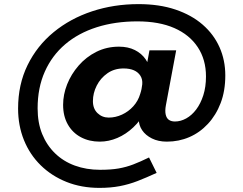

<svg xmlns="http://www.w3.org/2000/svg" viewBox="-20 -741 1184 934"><path d="M464 173Q376 173 303.5 144Q231 115 178 63Q125 11 96.5 -59.5Q68 -130 68 -213Q68 -330 114 -424Q160 -518 241 -584.5Q322 -651 428 -686Q534 -721 654 -721Q755 -721 833.5 -694.5Q912 -668 966 -621Q1020 -574 1048 -511Q1076 -448 1076 -374Q1076 -299 1053.5 -240Q1031 -181 991.5 -138.5Q952 -96 901 -74Q850 -52 792 -52Q750 -52 719 -67.5Q688 -83 671.5 -107.5Q655 -132 655 -161Q655 -177 657 -192Q659 -207 660 -223L688 -200Q664 -155 628.5 -121.5Q593 -88 551 -70Q509 -52 465 -52Q414 -52 373.5 -73.5Q333 -95 310 -135.5Q287 -176 287 -231Q287 -281 306.5 -330.5Q326 -380 362.5 -422Q399 -464 449 -489Q499 -514 559 -514Q603 -514 636 -497.5Q669 -481 688.5 -452.5Q708 -424 713 -388L679 -343L707 -496H837L787 -229Q782 -202 786 -184Q790 -166 801.5 -158Q813 -150 831 -150Q859 -150 886 -165Q913 -180 934.5 -208.5Q956 -237 969 -277.5Q982 -318 982 -369Q982 -451 942 -511.5Q902 -572 828 -604.5Q754 -637 648 -637Q540 -637 450.5 -608.5Q361 -580 297 -525.5Q233 -471 198 -392.5Q163 -314 163 -214Q163 -144 185 -89.5Q207 -35 247.5 4.5Q288 44 344 64.5Q400 85 467 85Q520 85 557 78.5Q594 72 628 59Q662 46 705 25L742 100Q692 123 649.5 139.5Q607 156 562.5 164.5Q518 173 464 173ZM509 -169Q542 -169 573.5 -183.5Q605 -198 628.5 -224Q652 -250 662 -284Q666 -296 668.5 -308Q671 -320 672 -331Q674 -355 663 -372.5Q652 -390 631.5 -399Q611 -408 581 -408Q536 -408 502.5 -384.5Q469 -361 450.5 -324.5Q432 -288 432 -249Q432 -212 454.5 -190.5Q477 -169 509 -169Z"/></svg>

Font: Lexend Giga SemiBold
Style: Regular
Weight: 600
Designer: Bonnie Shaver-Troup, Thomas Jockin
Foundry: Lexend
Version: Version 1.007